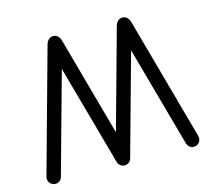

<svg xmlns="http://www.w3.org/2000/svg" viewBox="-110 -914 1157 1046"><g transform="rotate(-15 469.0 -390.5)"><path d="M441.4 -11.2Q433.6 -18.6 431.6 -25.9L273.4 -596.2L115.2 -25.9Q112.3 -18.1 106 -11.2Q94.2 0 78.1 0Q62.5 0 50.8 -11.7Q39.1 -22.9 39.1 -39.1Q39.1 -47.4 42 -56.2L233.9 -749Q237.3 -760.7 246.1 -769.5Q257.3 -781.2 273.4 -781.2Q289.6 -781.2 301.3 -769.5Q309.6 -760.7 313.5 -748.5L468.8 -186.5L624.5 -749Q627.9 -760.7 636.7 -769.5Q647.9 -781.2 664.1 -781.2Q680.2 -781.2 691.9 -769.5Q700.2 -760.7 704.1 -748.5L895.5 -56.2Q898.4 -47.4 898.4 -39.1Q898.4 -22.9 886.7 -11.7Q875 -0.5 859.4 0Q843.3 0 832 -11.2Q825.2 -18.1 822.3 -25.9L664.1 -596.2L505.9 -25.9Q502.9 -18.1 496.6 -11.2Q484.9 0 468.8 0Q452.6 0 441.4 -11.2Z"/></g></svg>

Font: Comfortaa
Style: Regular
Weight: 400
Designer: Johan Aakerlund
Foundry: Johan Aakerlund
Version: Version 2.001; ttfautohint (v1.4.1)